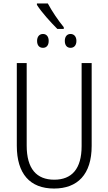

<svg xmlns="http://www.w3.org/2000/svg" viewBox="-20 -1078 626 1108"><path d="M256 -1058H193V-1050C220 -1007 272 -950 311 -911H348V-921C316 -960 280 -1013 256 -1058ZM228 -882C207 -882 194 -866 194 -842C194 -816 207 -802 228 -802C248 -802 261 -816 261 -842C261 -867 248 -882 228 -882ZM387 -882C367 -882 354 -867 354 -842C354 -816 367 -802 387 -802C407 -802 421 -816 421 -842C421 -867 407 -882 387 -882ZM509 -714H451V-235C451 -103 394 -41 293 -41C191 -41 134 -104 134 -238V-714H77V-237C77 -75 153 10 292 10C427 10 509 -71 509 -236Z"/></svg>

Font: Noto Sans Display SemiCondensed Light
Style: Regular
Weight: 300
Width: 4
Designer: Monotype Design Team
Foundry: Monotype Imaging Inc.
Version: Version 1.900